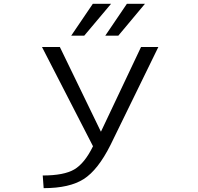

<svg xmlns="http://www.w3.org/2000/svg" viewBox="-20 -977 1040 1007"><path d="M600.6 -790H532.2L645.5 -957H740.2ZM421.9 -790H353.5L466.8 -957H562.5ZM293.9 -730.5 508.8 -287.1H509.8L719.7 -730.5H810.5L559.6 -216.8Q494.1 -85.9 419.4 -38.1Q344.7 9.8 209 9.8L204.1 -56.6Q315.4 -56.6 369.6 -88.4Q423.8 -120.1 467.8 -210L200.2 -730.5Z"/></svg>

Font: GenEi Gothic M SemiLight
Style: Regular
Weight: 350
Designer: o_tamon (Modified); [Source Han Sans]
Ryoko NISHIZUKA  (kana & ideographs); Paul D. Hunt (Latin, Greek & Cyrillic); Wenl
Version: Version 1.1a;Original Version 1.004